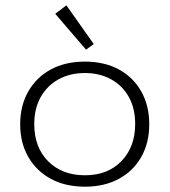

<svg xmlns="http://www.w3.org/2000/svg" viewBox="-20 -695 640 723"><path d="M300 8Q226 8 171.5 -21.5Q117 -51 86.5 -104Q56 -157 56 -227Q56 -297 86.5 -350.5Q117 -404 171.5 -433.5Q226 -463 300 -463Q373 -463 427.5 -433.5Q482 -404 512 -350.5Q542 -297 542 -227Q542 -157 512 -104Q482 -51 427.5 -21.5Q373 8 300 8ZM300 -35Q386 -35 437.5 -88.5Q489 -142 489 -228Q489 -287 465 -330Q441 -373 398 -396.5Q355 -420 300 -420Q243 -420 200 -396Q157 -372 133 -329Q109 -286 109 -228Q109 -140 161.5 -87.5Q214 -35 300 -35ZM304 -508 188 -643 230 -675 333 -529Z"/></svg>

Font: Inconsolata Expanded Light
Style: Regular
Weight: 300
Width: 7
Monospace: yes
Designer: Raph Levien, Cyreal, Brenton Simpson
Foundry: Raph Levien, Cyreal, Google
Version: Version 3.001; ttfautohint (v1.8.2.53-6de2)